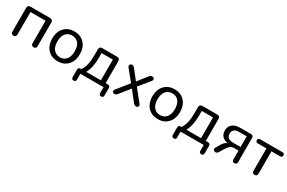

<svg xmlns="http://www.w3.org/2000/svg" viewBox="112 -1591 4215 2822"><g transform="rotate(30 2219.5 -179.5)"><path d="M122 7Q79 7 79 -37V-438Q79 -487 128 -487H458Q507 -487 507 -438V-37Q507 7 464 7Q421 7 421 -37V-419H165V-37Q165 7 122 7Z M870 9Q799 9 746.5 -22Q694 -53 665 -109.5Q636 -166 636 -243Q636 -321 665 -377.5Q694 -434 746.5 -465Q799 -496 870 -496Q941 -496 993.5 -465Q1046 -434 1075 -377.5Q1104 -321 1104 -243Q1104 -166 1075 -109.5Q1046 -53 993.5 -22Q941 9 870 9ZM870 -59Q938 -59 977.5 -107Q1017 -155 1017 -243Q1017 -332 977.5 -379.5Q938 -427 870 -427Q803 -427 763 -379.5Q723 -332 723 -243Q723 -155 763 -107Q803 -59 870 -59Z M1314 -67H1563V-419H1372V-328Q1372 -254 1357 -185Q1342 -116 1314 -67ZM1218 137Q1180 137 1180 97V-25Q1180 -67 1223 -67H1233Q1267 -118 1281.5 -184Q1296 -250 1296 -343V-438Q1296 -487 1345 -487H1596Q1644 -487 1644 -438V-67H1679Q1721 -67 1721 -25V97Q1721 137 1684 137Q1647 137 1647 97V0H1254V97Q1254 137 1218 137Z M1833 7Q1811 7 1801 -11.5Q1791 -30 1810 -54L1969 -251L1822 -432Q1803 -457 1813 -475.5Q1823 -494 1845 -494Q1862 -494 1872 -488Q1882 -482 1892 -470L2018 -310L2144 -470Q2154 -482 2164.5 -488Q2175 -494 2191 -494Q2213 -494 2223.5 -475.5Q2234 -457 2214 -432L2067 -251L2226 -54Q2246 -30 2235.5 -11.5Q2225 7 2203 7Q2173 7 2155 -17L2018 -190L1880 -17Q1870 -5 1860 1Q1850 7 1833 7Z M2570 9Q2499 9 2446.5 -22Q2394 -53 2365 -109.5Q2336 -166 2336 -243Q2336 -321 2365 -377.5Q2394 -434 2446.5 -465Q2499 -496 2570 -496Q2641 -496 2693.5 -465Q2746 -434 2775 -377.5Q2804 -321 2804 -243Q2804 -166 2775 -109.5Q2746 -53 2693.5 -22Q2641 9 2570 9ZM2570 -59Q2638 -59 2677.5 -107Q2717 -155 2717 -243Q2717 -332 2677.5 -379.5Q2638 -427 2570 -427Q2503 -427 2463 -379.5Q2423 -332 2423 -243Q2423 -155 2463 -107Q2503 -59 2570 -59Z M3014 -67H3263V-419H3072V-328Q3072 -254 3057 -185Q3042 -116 3014 -67ZM2918 137Q2880 137 2880 97V-25Q2880 -67 2923 -67H2933Q2967 -118 2981.5 -184Q2996 -250 2996 -343V-438Q2996 -487 3045 -487H3296Q3344 -487 3344 -438V-67H3379Q3421 -67 3421 -25V97Q3421 137 3384 137Q3347 137 3347 97V0H2954V97Q2954 137 2918 137Z M3706 -245H3831V-426H3706Q3648 -426 3620 -402.5Q3592 -379 3592 -336Q3592 -293 3620 -269Q3648 -245 3706 -245ZM3871 7Q3831 7 3831 -34V-184H3760Q3721 -184 3694.5 -164.5Q3668 -145 3650 -115L3588 -15Q3575 4 3558 6.5Q3541 9 3527 0.5Q3513 -8 3509 -23Q3505 -38 3517 -54L3566 -138Q3579 -158 3598.5 -175Q3618 -192 3639 -199Q3577 -208 3543 -244.5Q3509 -281 3509 -340Q3509 -407 3554 -447Q3599 -487 3689 -487H3867Q3911 -487 3911 -442V-34Q3911 7 3871 7Z M4213 7Q4171 7 4171 -37V-417H4026Q3988 -417 3988 -452Q3988 -487 4026 -487H4401Q4439 -487 4439 -452Q4439 -417 4401 -417H4256V-37Q4256 7 4213 7Z"/></g></svg>

Font: Chiron GoRound TC N
Style: Regular
Weight: 350
Designer: Ryoko NISHIZUKA 西塚涼子 (kana, bopomofo & ideographs); Paul D. Hunt (Latin, Greek & Cyrillic); Sandoll Communications 산돌커뮤니
Foundry: Adobe
Version: Version 1.000;hotconv 1.1.1;makeotfexe 2.6.0